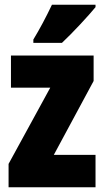

<svg xmlns="http://www.w3.org/2000/svg" viewBox="-20 -786 438 806"><path d="M16 0V-98L191 -418H26V-553H373V-446L206 -136H381V0ZM381 -756Q358 -728 316.5 -683.5Q275 -639 240 -606H120V-620Q160 -686 198 -766H381Z"/></svg>

Font: Noto Sans UI CondBlack
Style: Regular
Weight: 900
Width: 3
Designer: Monotype Design Team
Foundry: Monotype Imaging Inc.
Version: Version 1.001